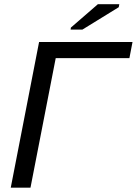

<svg xmlns="http://www.w3.org/2000/svg" viewBox="-20 -887 646 907"><path d="M243.2 -612.3 124 -0.5H30.8L164.6 -688.5H606L591.3 -612.3ZM541 -853 369.1 -747.1H313.5L314.9 -756.8L442.4 -867.2H543.5Z"/></svg>

Font: Arimo
Style: Italic
Weight: 400
Italic angle: -12°
Designer: Steve Matteson
Foundry: Monotype Imaging Inc.
Version: Version 1.33